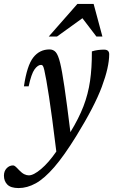

<svg xmlns="http://www.w3.org/2000/svg" viewBox="-93 -690 577 975"><path d="M52.5 -251.5H28.5Q44 -357.5 76 -398.2Q108 -439 158.5 -439Q178 -439 190.2 -425Q202.5 -411 212.5 -370Q222 -331.5 234.2 -248.5Q246.5 -165.5 264.5 -19Q307 -88.5 330.8 -150.2Q354.5 -212 364.2 -278.5Q374 -345 373.5 -429Q389 -434 404.8 -436Q420.5 -438 435 -438Q461.5 -438 461.5 -414.5Q461.5 -349.5 424.2 -249.5Q387 -149.5 294.5 0.5Q232.5 101 182.5 158.8Q132.5 216.5 88.8 240.8Q45 265 1.5 265Q-38 265 -55.5 247.5Q-73 230 -73 202Q-73 179 -59.2 164.5Q-45.5 150 -26.5 150Q-21.5 150 -15.5 154.8Q-9.5 159.5 4.5 174.5Q18.5 189 30.5 194.8Q42.5 200.5 53.5 200.5Q77.5 200.5 115.8 168.2Q154 136 193 79.5Q181 -18.5 172 -85.8Q163 -153 155.8 -199.5Q148.5 -246 142.5 -281Q136 -317 132 -334Q128 -351 124.5 -355.8Q121 -360.5 115.5 -360.5Q99 -360.5 82.5 -337.8Q66 -315 52.5 -251.5ZM154.5 -504.5 300 -670H382.5L427 -504.5H396.5L325.5 -597.5L196.5 -504.5Z"/></svg>

Font: Newsreader Text Medium
Style: Italic
Weight: 500
Italic angle: -17°
Designer: Hugues Gentile
Foundry: Production Type
Version: Version 1.001